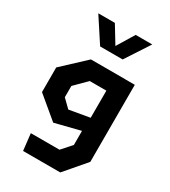

<svg xmlns="http://www.w3.org/2000/svg" viewBox="-240 -932 1101 1246"><g transform="rotate(30 310.0 -309.0)"><path d="M127.5 74.8H342.5L407.8 1.4V-151.6L414.1 -172.8V-534.2H555V43.1L420.5 200H141.7ZM57 -192.3V-376.8L225.9 -534.6H485.1V-409.2H289.2L202.1 -321.9V-237.3L261.5 -179.4L485.1 -218.2V-123.4L219.2 -56.8ZM235.6 -637.4H404.4L522.2 -817.7H398L320 -689.5L242 -817.7H117.8Z"/></g></svg>

Font: Monaspace Krypton Var
Style: Regular
Weight: 400
Designer: Riley Cran and the Lettermatic Team
Version: Version 1.101 (Monaspace Krypton Var)